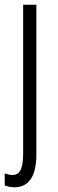

<svg xmlns="http://www.w3.org/2000/svg" viewBox="-29 -552 245 813"><path d="M32 241C89 241 125 200 125 102V-532H69V99C69 158 57 189 24 189C13 189 1 186 -9 182V233C0 237 15 241 32 241Z"/></svg>

Font: Noto Sans Bengali ExtraCondensed Light
Style: Regular
Weight: 300
Width: 2
Designer: Joana Ranito - Universal Thirst; Jelle Bosma - Monotype Design Team
Foundry: Universal Thirst ehf.
Version: Version 3.000